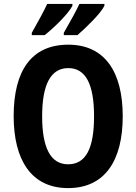

<svg xmlns="http://www.w3.org/2000/svg" viewBox="-20 -954 698 984"><path d="M515 -924V-934H387C372 -901 339 -841 307 -786V-774H377C421 -812 496 -885 515 -924ZM351 -924V-934H222C207 -901 175 -842 143 -786V-774H209C261 -815 330 -884 351 -924ZM609 -358C609 -583 519 -725 330 -725C143 -725 50 -594 50 -359C50 -135 140 10 329 10C519 10 609 -133 609 -358ZM196 -358C196 -519 239 -605 330 -605C420 -605 462 -521 462 -358C462 -195 421 -112 329 -112C239 -112 196 -197 196 -358Z"/></svg>

Font: Noto Sans Gujarati UI Condensed
Style: Bold
Weight: 700
Width: 3
Designer: Jelle Bosma - Monotype Design Team, Universal Thirst
Foundry: Monotype Imaging Inc.
Version: Version 2.106